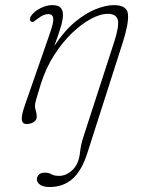

<svg xmlns="http://www.w3.org/2000/svg" viewBox="-20 -477 570 750"><path d="M321 121.5Q299 190 263 221.8Q227 253.5 174 253.5Q149 253.5 136.5 244.5Q124 235.5 124 223.5Q124 213.5 131.5 205.5Q139 197.5 155 197.5Q171 197.5 181.2 203.8Q191.5 210 211.5 210Q238.5 210 262.8 187.2Q287 164.5 292 122.5Q294 104.5 296.8 90.8Q299.5 77 306 57L426 -313Q446.5 -376.5 440 -399.8Q433.5 -423 400.5 -423Q372.5 -423 336.2 -403.8Q300 -384.5 262.2 -348.8Q224.5 -313 192 -262.5Q159.5 -212 139.5 -149Q124.5 -101 120.5 -85.8Q116.5 -70.5 116.5 -62Q116.5 -55.5 120 -44.2Q123.5 -33 123.5 -21Q123.5 -8 111.5 -0.2Q99.5 7.5 83.5 7.5Q67.5 7.5 65.2 -9.2Q63 -26 78.5 -70L174.5 -345.5Q190 -389.5 188 -405.8Q186 -422 167.5 -422Q159.5 -422 149.5 -417.8Q139.5 -413.5 126.5 -403.5Q119 -398 113.5 -393.8Q108 -389.5 102 -392.5Q97.5 -395 97 -401Q96.5 -407 100.5 -413.5Q113 -432.5 137.5 -444.8Q162 -457 184 -457Q207.5 -457 216.8 -447Q226 -437 226 -418.5Q226 -402.5 219.2 -377.8Q212.5 -353 192 -297Q230.5 -356 272.8 -391Q315 -426 354.5 -441.5Q394 -457 425 -457Q477 -457 480 -420.8Q483 -384.5 459.5 -311Z"/></svg>

Font: Fraunces 9pt SuperSoft Thin
Style: Italic
Weight: 100
Italic angle: -16°
Version: Version 1.000;[0bf87f6ff]